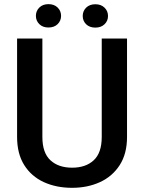

<svg xmlns="http://www.w3.org/2000/svg" viewBox="-20 -897 694 927"><path d="M471.2 -710.9H593.3V-235.8Q593.3 -154.8 558.1 -100.1Q522.9 -45.4 462.9 -17.8Q402.8 9.8 328.1 9.8Q251.5 9.8 191.4 -17.8Q131.3 -45.4 96.9 -100.1Q62.5 -154.8 62.5 -235.8V-710.9H184.6V-235.8Q184.6 -159.2 223.4 -123.3Q262.2 -87.4 328.1 -87.4Q394 -87.4 432.6 -123.3Q471.2 -159.2 471.2 -235.8ZM153.3 -820.3Q153.3 -844.2 169.9 -860.6Q186.5 -877 213.9 -877Q241.7 -877 258.3 -860.6Q274.9 -844.2 274.9 -820.3Q274.9 -796.9 258.3 -780.5Q241.7 -764.2 213.9 -764.2Q186.5 -764.2 169.9 -780.5Q153.3 -796.9 153.3 -820.3ZM379.4 -819.8Q379.4 -843.8 396 -860.1Q412.6 -876.5 440.4 -876.5Q467.8 -876.5 484.6 -860.1Q501.5 -843.8 501.5 -819.8Q501.5 -795.9 484.6 -779.8Q467.8 -763.7 440.4 -763.7Q412.6 -763.7 396 -779.8Q379.4 -795.9 379.4 -819.8Z"/></svg>

Font: Vazirmatn UI FD Medium
Style: Regular
Weight: 500
Designer: Saber Rastikerdar
Foundry: Saber Rastikerdar
Version: Version 33.003